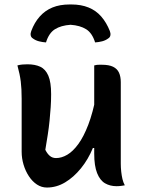

<svg xmlns="http://www.w3.org/2000/svg" viewBox="-20 -830 640 860"><path d="M103 -542Q137 -542 160.5 -531Q184 -520 196.5 -491Q209 -462 209 -408Q209 -378 207 -349Q205 -320 202 -289.5Q199 -259 194 -227Q189 -195 183 -159Q192 -141 203.5 -131.5Q215 -122 231 -122Q256 -122 281.5 -137Q307 -152 331 -185Q355 -218 375.5 -271.5Q396 -325 411 -403V-167H396Q375 -116 342.5 -76Q310 -36 271.5 -13Q233 10 190 10Q166 10 145.5 -3.5Q125 -17 109.5 -40.5Q94 -64 85.5 -92.5Q77 -121 77 -150Q77 -190 77 -229.5Q77 -269 77 -309.5Q77 -350 77 -388Q77 -433 73 -465Q69 -497 58 -537Q69 -540 80 -541Q91 -542 103 -542ZM436 -540Q468 -540 486.5 -531Q505 -522 513 -504.5Q521 -487 521 -462Q521 -396 521 -334.5Q521 -273 521 -214.5Q521 -156 521 -97Q521 -79 523 -61Q525 -43 528.5 -28Q532 -13 539 0Q533 1 527 2Q521 3 515 3.5Q509 4 502 4Q473 4 450.5 -9Q428 -22 415 -54.5Q402 -87 402 -142Q402 -210 402 -278Q402 -346 402 -412Q402 -478 402 -537Q409 -539 414 -539.5Q419 -540 424.5 -540Q430 -540 436 -540ZM296 -719Q253 -716 226 -699Q199 -682 186 -640Q170 -641 154.5 -645Q139 -649 127 -658Q119 -663 117.5 -672Q116 -681 120 -691Q134 -729 158 -756Q182 -783 215 -796.5Q248 -810 292 -810H300Q343 -810 376.5 -796.5Q410 -783 433.5 -756Q457 -729 472 -691Q476 -681 474.5 -672Q473 -663 465 -658Q453 -649 437.5 -645Q422 -641 406 -640Q393 -682 366 -699Q339 -716 296 -719Z"/></svg>

Font: Recursive Monospace Casual SemiBold
Style: Regular
Weight: 600
Version: Version 1.047